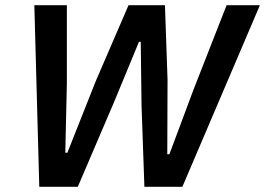

<svg xmlns="http://www.w3.org/2000/svg" viewBox="-20 -718 1019 738"><path d="M279 0 419 -327 514 -557H521L524 -314L535 0H681L979 -698H851L724 -374L631 -125H623L624 -412L614 -698H474L348 -406L239 -131H231L237 -397V-698H112L131 0Z"/></svg>

Font: Braiins Sans SemiBold
Style: Italic
Weight: 600
Italic angle: -11.31°
Designer: Mike Abbink, Paul van der Laan, Pieter van Rosmalen, Jiri Chlebus, Lubos Buracinsky
Foundry: Bold Monday, Sudetype
Version: Version 1.000;hotconv 1.0.109;makeotfexe 2.5.65596